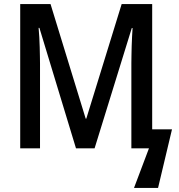

<svg xmlns="http://www.w3.org/2000/svg" viewBox="-20 -734 885 950"><path d="M356 0 175 -596H171Q173 -574 174.5 -549.5Q176 -525 176.5 -500Q177 -475 177.5 -454Q178 -433 178 -418V0H80V-714H230L404 -147H407L582 -714H733V-94H831L762 196H643L717 0H630V-421Q630 -437 630.5 -459Q631 -481 631.5 -505.5Q632 -530 633.5 -553.5Q635 -577 636 -595H632L448 0Z"/></svg>

Font: Noto Sans Display SemiCondensed Medium
Style: Regular
Weight: 500
Width: 4
Designer: Monotype Design Team
Foundry: Monotype Imaging Inc.
Version: Version 2.003